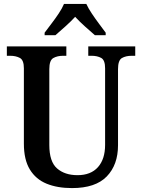

<svg xmlns="http://www.w3.org/2000/svg" viewBox="-20 -951 725 981"><path d="M348 10Q273 10 218 -12.5Q163 -35 132.5 -85Q102 -135 102 -217V-602Q102 -644 81.5 -655Q61 -666 32 -666H15V-714H319V-666H302Q273 -666 252.5 -654.5Q232 -643 232 -598V-210Q232 -125 271.5 -90.5Q311 -56 376 -56Q444 -56 480.5 -97Q517 -138 517 -211V-602Q517 -644 497 -655Q477 -666 448 -666H431V-714H671V-666H653Q623 -666 603 -654.5Q583 -643 583 -598V-209Q583 -109 525.5 -49.5Q468 10 348 10ZM208 -784Q222 -803 242 -829Q262 -855 280 -882Q298 -909 307 -931H421Q431 -909 449 -882Q467 -855 486.5 -829Q506 -803 520 -784V-771H465Q444 -789 414.5 -815.5Q385 -842 364 -865Q343 -842 314 -816Q285 -790 263 -771H208Z"/></svg>

Font: Noto Serif Hebrew SemiCondensed SemiBold
Style: Regular
Weight: 600
Width: 4
Designer: Monotype Design Team
Foundry: Monotype Imaging Inc.
Version: Version 2.004; ttfautohint (v1.8.4.7-5d5b)